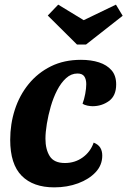

<svg xmlns="http://www.w3.org/2000/svg" viewBox="-20 -788 549 828"><path d="M214 20Q123 20 73.5 -30Q24 -80 24 -185Q24 -253 44 -315Q64 -377 103.5 -425.5Q143 -474 199.5 -502Q256 -530 329 -530Q373 -530 407 -519Q441 -508 461 -485Q481 -462 481 -424Q481 -375 450 -352.5Q419 -330 379 -330Q370 -330 357 -332.5Q344 -335 336 -341Q343 -359 347.5 -383Q352 -407 352 -425Q352 -446 343.5 -458.5Q335 -471 314 -471Q287 -471 265 -451Q243 -431 226.5 -399Q210 -367 199 -329Q188 -291 182 -254Q176 -217 176 -190Q176 -144 194.5 -114.5Q213 -85 260 -85Q303 -85 336.5 -109Q370 -133 384 -173Q404 -165 412.5 -151Q421 -137 421 -117Q421 -76 392.5 -45.5Q364 -15 317 2.5Q270 20 214 20ZM312 -596 186 -721 231 -768 341 -701 480 -768 509 -720 351 -596Z"/></svg>

Font: Sansita Swashed Light SemiBold
Style: Regular
Weight: 600
Version: Version 1.003